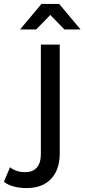

<svg xmlns="http://www.w3.org/2000/svg" viewBox="-112 -757 430 977"><path d="M-42 192C-22 197.3 -0.3 200 23 200C77 200 118.7 184.3 148 153C177.3 121.7 192 78.7 192 24V-530H96V26C96 56.7 89.2 79.8 75.5 95.5C61.8 111.2 42.3 119 17 119C-15 119 -41 110.7 -61 94L-92 168C-78.7 178.7 -62 186.7 -42 192ZM216 -607H298L189 -737H99L-10 -607H72L144 -681Z"/></svg>

Font: Rookery
Style: Regular
Weight: 400
Designer: Ryan Kimball / Julieta Ulanovsky
Foundry: Motorola Mobility LLC.
Version: Version 1.0